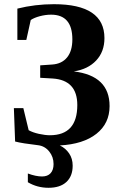

<svg xmlns="http://www.w3.org/2000/svg" viewBox="-20 -682 568 912"><path d="M210.4 210Q156.7 210 112.3 183.6V142.1Q150.4 156.2 179.7 156.2Q206.1 156.2 220.2 140.9Q234.4 125.5 234.4 97.2Q234.4 63 213.6 37.4Q192.9 11.7 161.1 7.8Q85.4 -1 51.8 -9.8L45.9 -168.5H90.8L116.2 -63.5Q135.3 -52.7 165 -46.1Q194.8 -39.6 216.8 -39.6Q347.2 -39.6 347.2 -183.1Q347.2 -301.8 229.5 -309.1L170.9 -312.5V-371.6L227.5 -375.5Q273.4 -378.4 298.6 -409.2Q323.7 -439.9 323.7 -495.1Q323.7 -612.3 222.7 -612.3Q196.8 -612.3 169.7 -605.2Q142.6 -598.1 126 -586.9L105 -492.2H62.5V-641.1Q146.5 -662.1 236.3 -662.1Q476.1 -662.1 476.1 -501Q476.1 -436.5 437 -394.8Q397.9 -353 330.6 -342.8Q500.5 -322.3 500.5 -178.2Q500.5 -95.7 438 -46.4Q375.5 2.9 264.2 8.8Q291.5 22 308.3 46.6Q325.2 71.3 325.2 105Q325.2 154.8 295.4 182.4Q265.6 210 210.4 210Z"/></svg>

Font: Liberation Serif
Style: Bold
Weight: 700
Designer: Steve Matteson
Foundry: Ascender Corporation
Version: Version 2.1.5